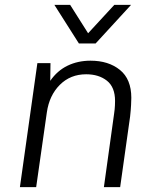

<svg xmlns="http://www.w3.org/2000/svg" viewBox="-20 -771 640 791"><path d="M62 0 134 -511H188L187 -438Q216 -480 258.5 -500.5Q301 -521 353 -521Q427 -521 474 -483Q521 -445 521 -368Q521 -359 520 -338.5Q519 -318 516 -291L475 0H408L450 -302Q453 -322 453.5 -336.5Q454 -351 454 -355Q454 -412 420.5 -438.5Q387 -465 335 -465Q270 -465 226.5 -421.5Q183 -378 173 -308L129 0ZM520 -751 374 -592H305L204 -751H269L343 -634L451 -751Z"/></svg>

Font: Chivo Mono Medium ExtraLight
Style: Italic
Weight: 250
Italic angle: -8.05°
Monospace: yes
Version: Version 1.008